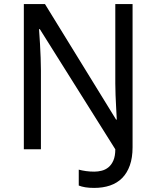

<svg xmlns="http://www.w3.org/2000/svg" viewBox="-20 -734 769 944"><path d="M442.9 189.9Q418 189.9 399.2 186.8Q380.4 183.6 367.2 178.2V100.1Q383.8 104.5 402.8 107.2Q421.9 109.9 443.8 109.9Q461.9 109.9 480.2 105.2Q498.5 100.6 513.4 88.4Q528.3 76.2 537.6 54.7Q546.9 33.2 546.9 0L175.8 -590.8H171.9Q174.8 -553.2 176.8 -516.1Q178.7 -484.4 179.9 -449.7Q181.2 -415 181.2 -387.2V0H97.2V-713.9H201.2L550.8 -146H554.2Q552.7 -177.7 550.8 -209.5Q549.3 -236.8 548.1 -267.3Q546.9 -297.9 546.9 -323.2V-713.9H631.8V-9.8Q631.8 41.5 618.4 79.1Q605 116.7 580.6 141.4Q556.2 166 521.2 178Q486.3 189.9 442.9 189.9Z"/></svg>

Font: Genotype
Style: Regular
Weight: 400
Foundry: Ascender Corporation
Version: Version 1.00